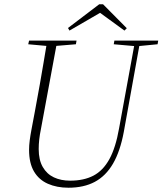

<svg xmlns="http://www.w3.org/2000/svg" viewBox="-20 -864 760 898"><path d="M211 -648 112 -657 116 -674H338L335 -657L227 -648ZM300 14Q246 14 204 -4.5Q162 -23 139 -62Q116 -101 116 -163Q116 -184 119 -207.5Q122 -231 127 -257L143 -342Q156 -413 166 -468Q176 -523 184 -572.5Q192 -622 201 -674H248L171 -258Q166 -234 163.5 -211.5Q161 -189 161 -167Q161 -116 180 -83Q199 -50 232 -34.5Q265 -19 308 -19Q372 -19 417 -42.5Q462 -66 491.5 -119.5Q521 -173 537 -264L612 -674H636L559 -247Q542 -156 508.5 -98.5Q475 -41 423.5 -13.5Q372 14 300 14ZM614 -648 512 -657 515 -674H720L717 -657L624 -648ZM462 -844 573 -732 562 -721 437 -812H462L305 -721L298 -733L444 -844Z"/></svg>

Font: Source Serif 4 48pt Light
Style: Italic
Weight: 300
Italic angle: -12°
Designer: Frank Grießhammer
Foundry: Adobe Systems Incorporated
Version: Version 4.004;hotconv 1.0.116;makeotfexe 2.5.65601